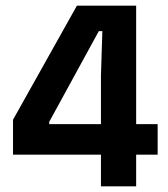

<svg xmlns="http://www.w3.org/2000/svg" viewBox="-20 -659 594 679"><path d="M461.5 0H337V-392L342 -549H329.5L154 -228V-174L104 -220H537.5V-112H26V-235.5L252 -639H461.5Z"/></svg>

Font: Anek Devanagari SemiBold
Style: Regular
Weight: 600
Designer: Kailash Malviya (Devanagari) & Yesha Goshar (Latin)
Foundry: Ek Type
Version: Version 1.003